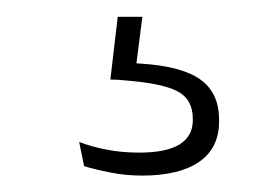

<svg xmlns="http://www.w3.org/2000/svg" viewBox="-20 -24 314 234"><path d="M153.5 -3.5 144.5 67 125.5 52.5Q130 52.5 137.5 52.8Q145 53 151 53.5Q201 56.5 224 72.8Q247 89 247 122V124Q247 156.5 222.8 173.2Q198.5 190 153 190Q133 190 114.2 186.2Q95.5 182.5 82.5 178.5L76.5 149Q92 155 110.5 158.5Q129 162 149.5 162Q182.5 162 198.8 152Q215 142 215 122.5V121Q215 97 196.2 87.2Q177.5 77.5 132.5 74Q128 73.5 123.5 73.2Q119 73 114.5 73L123.5 -3.5Z"/></svg>

Font: Anek Bangla Medium ExtraLight
Style: Regular
Weight: 250
Version: Version 1.003